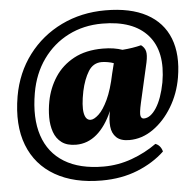

<svg xmlns="http://www.w3.org/2000/svg" viewBox="-58 -718 986 978"><g transform="rotate(-5 435.5 -229.0)"><path d="M516 -660Q644 -660 726.5 -615.5Q809 -571 842 -487Q875 -403 855 -286Q841 -205 800.5 -138Q760 -71 703 -31Q646 9 581 9Q537 9 515 -12Q493 -33 489.5 -68Q486 -103 495 -147Q462 -71 415 -31Q368 9 309 9Q263 9 235.5 -11.5Q208 -32 196 -66.5Q184 -101 184 -142Q184 -183 192 -224Q205 -291 241 -346Q277 -401 338 -434Q399 -467 486 -467Q516 -467 541 -463Q566 -459 586 -452Q639 -456 682 -467Q700 -454 705 -434.5Q710 -415 702 -377L656 -175Q644 -122 648 -108Q652 -94 664 -94Q698 -94 728 -140Q758 -186 774 -269Q801 -425 727 -509.5Q653 -594 494 -594Q399 -594 321 -554.5Q243 -515 191 -442.5Q139 -370 122 -272Q100 -145 130 -54.5Q160 36 238.5 84Q317 132 439 132Q514 132 584 106.5Q654 81 711 40Q725 45 734 56.5Q743 68 746 82Q689 136 607 169Q525 202 423 202Q282 202 185.5 146.5Q89 91 48.5 -13Q8 -117 33 -263Q54 -382 121.5 -471.5Q189 -561 291 -610.5Q393 -660 516 -660ZM369 -260Q354 -186 361 -148.5Q368 -111 394 -111Q411 -111 435 -133Q459 -155 482.5 -204.5Q506 -254 523 -336L536 -388Q523 -393 505.5 -396Q488 -399 475 -399Q431 -399 406.5 -359.5Q382 -320 369 -260Z"/></g></svg>

Font: Vollkorn ExtraBold
Style: Italic
Weight: 800
Italic angle: -11°
Designer: Friedrich Althausen
Foundry: Friedrich Althausen
Version: Version 5.000; ttfautohint (v1.8.3)